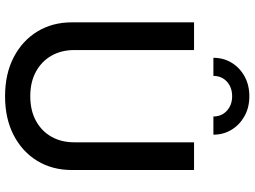

<svg xmlns="http://www.w3.org/2000/svg" viewBox="-142 -842 996 751"><g transform="rotate(90 355.5 -466.0)"><path d="M356 11.7Q268.6 11.7 203.6 -22Q138.7 -55.7 102.8 -114.5Q66.9 -173.3 66.9 -249.5V-727.5H175.3V-258.3Q175.3 -208.5 197.3 -169.9Q219.2 -131.3 259.8 -109.1Q300.3 -86.9 356 -86.9Q411.6 -86.9 452.1 -109.1Q492.7 -131.3 514.4 -169.9Q536.1 -208.5 536.1 -258.3V-727.5H644.5V-249.5Q644.5 -173.3 608.9 -114.5Q573.2 -55.7 508.3 -22Q443.4 11.7 356 11.7ZM356 -943.8Q399.9 -943.8 433.6 -925Q467.3 -906.2 486.8 -874.5Q506.3 -842.8 506.3 -803.2H435.1Q435.1 -835.4 412.6 -856Q390.1 -876.5 356 -876.5Q321.3 -876.5 298.8 -856Q276.4 -835.4 276.4 -803.2H205.6Q205.6 -842.8 224.9 -874.5Q244.1 -906.2 278.1 -925Q312 -943.8 356 -943.8Z"/></g></svg>

Font: Inter 28pt Medium
Style: Regular
Weight: 500
Designer: Rasmus Andersson
Foundry: rsms
Version: Version 4.001;git-66647c0bb